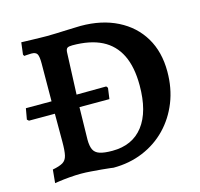

<svg xmlns="http://www.w3.org/2000/svg" viewBox="-97 -750 905 867"><g transform="rotate(-15 355.0 -316.5)"><path d="M330 12Q330 12 315 10Q300 8 276.5 6Q253 4 227.5 2Q202 0 181 0Q155 0 126 2.5Q97 5 77 8Q57 11 57 11L63 -51Q95 -57 111 -66.5Q127 -76 132 -97.5Q137 -119 137 -161V-292H16L8 -299L17 -350H137L138 -528Q138 -560 131.5 -571Q125 -582 105 -582Q95 -582 83 -581Q71 -580 71 -580L67 -587L74 -643Q74 -643 87.5 -642.5Q101 -642 120.5 -641.5Q140 -641 160.5 -640.5Q181 -640 195 -640Q211 -640 237 -641Q263 -642 289 -643Q315 -644 333.5 -644.5Q352 -645 352 -645Q450 -645 523.5 -608Q597 -571 637 -504Q677 -437 677 -345Q677 -267 651 -202Q625 -137 578.5 -89Q532 -41 468.5 -14.5Q405 12 330 12ZM254 -350 393 -351 399 -343 392 -292H252L249 -141Q249 -111 257 -94Q265 -77 286 -70Q307 -63 345 -63Q439 -63 489.5 -128.5Q540 -194 540 -317Q540 -403 512.5 -459Q485 -515 430.5 -542.5Q376 -570 293 -570Q276 -570 269.5 -565.5Q263 -561 262 -547Z"/></g></svg>

Font: Alegreya SemiBold
Style: Regular
Weight: 600
Designer: Juan Pablo del Peral
Foundry: Huerta Tipografica
Version: Version 2.009